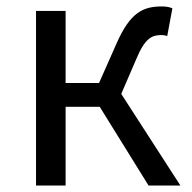

<svg xmlns="http://www.w3.org/2000/svg" viewBox="-20 -577 596 597"><path d="M92 0H184V-245H290L442 0H541L357 -285L404 -394C431 -459 453 -468 482 -468C490 -468 494 -467 500 -465L516 -551C508 -555 496 -557 484 -557C425 -557 385 -539 342 -441L288 -319H184V-543H92Z"/></svg>

Font: Source Han Sans KR
Style: Regular
Weight: 400
Designer: Ryoko NISHIZUKA 西塚涼子 (kana, bopomofo & ideographs); Paul D. Hunt (Latin, Greek & Cyrillic); Sandoll Communications 산돌커뮤니
Foundry: Adobe
Version: Version 2.004;hotconv 1.0.118;makeotfexe 2.5.65603